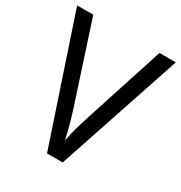

<svg xmlns="http://www.w3.org/2000/svg" viewBox="-168 -835 904 957"><g transform="rotate(30 284.0 -357.0)"><path d="M474.1 -713.9 326.2 -257.8C307.1 -197.8 292 -146.5 284.2 -100.1C274.4 -146.5 260.3 -197.3 242.2 -255.9L92.8 -713.9H0L238.8 0H329.1L567.9 -713.9Z"/></g></svg>

Font: Avrile Sans
Style: Regular
Weight: 400
Designer: Monotype Design Team, Google (font), Stefan Peev (BGR Cyrillic), Cristiano Sobral (main changes)
Foundry: The Avrile Sans Project Authors
Version: Version 3.110